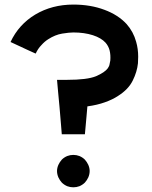

<svg xmlns="http://www.w3.org/2000/svg" viewBox="-20 -800 655 827"><path d="M345.7 -13.7Q335.9 -3.9 322.3 2Q309.6 6.8 295.9 6.8Q282.2 6.8 269.5 2Q255.9 -3.9 246.1 -13.7Q237.3 -23.4 231.4 -36.1Q225.6 -49.8 225.6 -63.5Q225.6 -76.2 231.4 -89.8Q237.3 -102.5 246.1 -112.3Q255.9 -122.1 269.5 -127.9Q282.2 -132.8 295.9 -132.8Q309.6 -132.8 322.3 -127.9Q335.9 -122.1 345.7 -112.3Q354.5 -102.5 360.4 -89.8Q366.2 -76.2 366.2 -63.5Q366.2 -49.8 360.4 -36.1Q354.5 -23.4 345.7 -13.7ZM574.2 -527.3Q570.3 -490.2 551.8 -453.1Q533.2 -415 488.3 -386.7Q464.8 -371.1 431.6 -359.4Q399.4 -347.7 356.4 -341.8Q356.4 -341.8 352.5 -296.9Q348.6 -252 345.7 -221.7Q345.7 -221.7 329.1 -221.7Q320.3 -221.7 308.6 -221.7Q271.5 -221.7 246.1 -221.7Q246.1 -221.7 243.2 -257.8Q240.2 -293 236.3 -339.8Q233.4 -370.1 230.5 -401.4Q227.5 -432.6 225.6 -456.1Q225.6 -456.1 231.4 -456.1Q237.3 -456.1 269.5 -456.1Q355.5 -456.1 393.6 -471.7Q431.6 -488.3 444.3 -505.9Q451.2 -515.6 452.1 -524.4Q454.1 -533.2 455.1 -539.1Q457 -563.5 452.1 -583Q447.3 -601.6 434.6 -616.2Q416 -636.7 379.9 -648.4Q342.8 -660.2 295.9 -660.2Q278.3 -660.2 248 -655.3Q217.8 -650.4 187.5 -630.9Q171.9 -621.1 158.2 -605.5Q143.6 -590.8 133.8 -569.3Q133.8 -569.3 128.9 -571.3Q125 -573.2 96.7 -585.9Q85 -591.8 67.4 -599.6Q49.8 -607.4 25.4 -619.1Q60.5 -694.3 131.8 -737.3Q204.1 -780.3 295.9 -780.3Q370.1 -780.3 429.7 -757.8Q488.3 -736.3 525.4 -696.3Q554.7 -663.1 566.4 -620.1Q575.2 -589.8 575.2 -555.7Q575.2 -542 574.2 -527.3Z"/></svg>

Font: Seiden_Sans_Regular
Style: Regular
Weight: 400
Designer: Kevin Beronilla
Version: Version 1.0